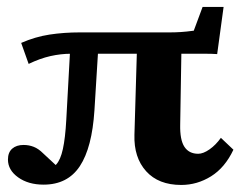

<svg xmlns="http://www.w3.org/2000/svg" viewBox="-20 -522 715 553"><path d="M502 10.7Q436.5 10.7 400.9 -28.8Q365.2 -68.4 367.2 -133.8L375 -399.4L502.9 -400.4L499 -163.1Q498 -119.1 511.2 -99.1Q524.4 -79.1 550.8 -79.1Q565.4 -79.1 583.5 -91.8Q601.6 -104.5 616.2 -125L652.3 -90.8Q627.9 -39.1 587.9 -14.2Q547.9 10.7 502 10.7ZM105.5 9.8Q61.5 9.8 32.2 -11.2Q2.9 -32.2 2.9 -62.5Q2.9 -83 15.1 -93.8Q27.3 -104.5 47.9 -104.5Q63.5 -104.5 77.1 -99.1Q90.8 -93.8 104.5 -80.1L160.2 -28.3L108.4 -34.2Q128.9 -34.2 141.6 -47.9Q154.3 -61.5 161.1 -92.8Q168 -124 170.9 -176.8L183.6 -408.2H264.6L252 -204.1Q245.1 -96.7 210 -43.5Q174.8 9.8 105.5 9.8ZM62.5 -337.9 41 -398.4Q81.1 -416 122.6 -422.4Q164.1 -428.7 210 -428.7H469.7Q484.4 -428.7 500.5 -429.7Q516.6 -430.7 538.1 -433.6L563.5 -502H624L605.5 -366.2Q589.8 -367.2 573.7 -367.2Q557.6 -367.2 540.5 -367.2Q523.4 -367.2 503.9 -367.2H184.6Q155.3 -367.2 125 -360.4Q94.7 -353.5 62.5 -337.9Z"/></svg>

Font: Crimson Pro
Style: Bold
Weight: 700
Designer: Jacques Le Bailly
Foundry: Baron von Fonthausen
Version: Version 1.003